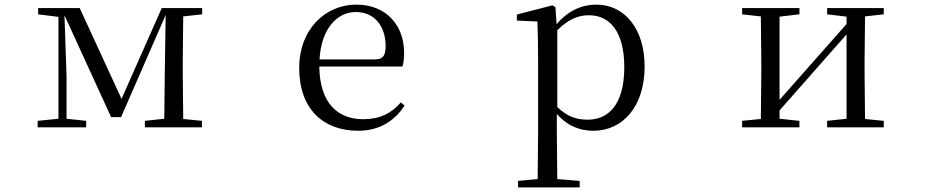

<svg xmlns="http://www.w3.org/2000/svg" viewBox="-20 -551 4040 831"><path d="M233 0H353V-28L268 -37V-223L259 -485L461 -44H504L697 -486L693 -222L691 -37L607 -28V0H854V-28L773 -36L771 -229V-288L773 -480L855 -489V-516H680L506 -123L325 -516H145V-489L233 -478V-37L143 -28V0Z M1530 15C1620 15 1687 -26 1731 -94L1715 -108C1674 -60 1623 -35 1552 -35C1442 -35 1364 -104 1362 -263H1722C1727 -279 1729 -299 1729 -323C1729 -441 1652 -531 1522 -531C1389 -531 1275 -425 1275 -257C1275 -76 1382 15 1530 15ZM1363 -294C1370 -424 1437 -499 1520 -499C1601 -499 1649 -437 1649 -352C1649 -312 1639 -294 1604 -294Z M2548 15C2677 15 2770 -92 2770 -263C2770 -427 2683 -531 2561 -531C2500 -531 2439 -506 2389 -446L2384 -520L2371 -528L2217 -488V-462L2306 -458C2308 -408 2309 -355 2309 -287V27L2307 224L2222 232V260H2489V232L2392 224L2390 27V-58C2438 -3 2494 15 2548 15ZM2392 -420C2442 -470 2485 -485 2529 -485C2620 -485 2682 -413 2682 -261C2682 -95 2611 -33 2524 -33C2475 -33 2435 -46 2392 -88Z M3560 -489 3644 -479V-447L3484 -266L3354 -119V-479L3440 -489V-516H3192V-489L3273 -480L3275 -288V-229L3273 -36L3192 -28V0H3440V-28L3354 -37V-73L3509 -249L3644 -402V-37L3560 -28V0H3805V-28L3724 -36L3722 -229V-288L3724 -480L3805 -489V-516H3560Z"/></svg>

Font: Harano Aji Mincho CN
Style: Regular
Weight: 400
Foundry: Masamichi Hosoda
Version: HaranoAjiMinchoCN-Regular version 20230610;ttx 4.39.4